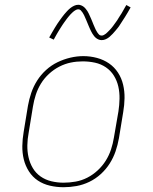

<svg xmlns="http://www.w3.org/2000/svg" viewBox="-20 -776 640 804"><path d="M246 8Q217 8 189 1.5Q161 -5 138.5 -20Q116 -35 101 -58.5Q86 -82 79.5 -109Q73 -136 73.5 -165Q74 -194 79 -223L97 -333Q102 -361 111 -387.5Q120 -414 135.5 -438.5Q151 -463 173 -483Q195 -503 221 -515.5Q247 -528 274.5 -534.5Q302 -541 329 -541Q358 -541 386 -533.5Q414 -526 436.5 -510.5Q459 -495 474 -472Q489 -449 495.5 -421.5Q502 -394 501.5 -365Q501 -336 496 -307L478 -197Q473 -169 464 -142.5Q455 -116 439.5 -91.5Q424 -67 402 -47Q380 -27 354 -14.5Q328 -2 300.5 3Q273 8 246 8ZM246 -11Q271 -11 296.5 -15.5Q322 -20 345.5 -32Q369 -44 389 -62.5Q409 -81 423 -103.5Q437 -126 445 -150.5Q453 -175 457 -200L476 -310Q480 -336 480.5 -362.5Q481 -389 475.5 -413.5Q470 -438 457 -459Q444 -480 423.5 -494Q403 -508 378 -513.5Q353 -519 326 -519Q301 -519 276.5 -514Q252 -509 228.5 -497Q205 -485 185 -466.5Q165 -448 151.5 -426Q138 -404 130 -379.5Q122 -355 118 -330L100 -220Q95 -194 94.5 -168Q94 -142 99.5 -117.5Q105 -93 117.5 -72Q130 -51 150 -37Q170 -23 195 -17Q220 -11 246 -11ZM406 -608Q399 -608 393 -610.5Q387 -613 382.5 -616.5Q378 -620 374 -625Q370 -630 367 -635Q364 -640 361.5 -645Q359 -650 356.5 -655.5Q354 -661 351.5 -667Q349 -673 346.5 -679Q344 -685 341.5 -691Q339 -697 336.5 -702.5Q334 -708 332 -712.5Q330 -717 326 -723Q322 -729 318 -733Q314 -737 308 -737Q303 -737 298 -734.5Q293 -732 290 -729.5Q287 -727 283 -723.5Q279 -720 274.5 -715Q270 -710 268 -707.5Q266 -705 263.5 -702Q261 -699 258.5 -695.5Q256 -692 253.5 -688.5Q251 -685 248 -681Q245 -677 242.5 -673Q240 -669 237 -664.5Q234 -660 231 -655Q228 -650 224.5 -644.5Q221 -639 218 -633.5Q215 -628 211.5 -622Q208 -616 205 -610L186 -619Q192 -630 198 -640Q204 -650 209.5 -659.5Q215 -669 220.5 -677Q226 -685 231 -692Q236 -699 240.5 -705Q245 -711 249.5 -716.5Q254 -722 261 -729.5Q268 -737 275 -742.5Q282 -748 290.5 -752Q299 -756 308 -756Q314 -756 320 -753.5Q326 -751 330.5 -747.5Q335 -744 339 -739Q343 -734 346 -729.5Q349 -725 351.5 -719.5Q354 -714 356.5 -708.5Q359 -703 361.5 -697.5Q364 -692 366.5 -685.5Q369 -679 371.5 -673Q374 -667 376.5 -661.5Q379 -656 381 -651.5Q383 -647 387 -641Q391 -635 395 -631Q399 -627 406 -627Q410 -627 415 -629.5Q420 -632 423.5 -635Q427 -638 430.5 -641.5Q434 -645 438.5 -649.5Q443 -654 445 -656.5Q447 -659 449.5 -662Q452 -665 454.5 -668.5Q457 -672 459.5 -675.5Q462 -679 465 -683Q468 -687 471 -691.5Q474 -696 476.5 -700.5Q479 -705 482.5 -710Q486 -715 489 -720Q492 -725 495 -730.5Q498 -736 501.5 -742Q505 -748 509 -755L527 -745Q521 -734 515 -724Q509 -714 503.5 -705Q498 -696 492.5 -688Q487 -680 482.5 -672.5Q478 -665 473 -659Q468 -653 463.5 -647.5Q459 -642 452 -634.5Q445 -627 438.5 -621.5Q432 -616 423.5 -612Q415 -608 406 -608Z"/></svg>

Font: Iosevka Curly Slab ThEx
Style: Italic
Weight: 100
Width: 7
Italic angle: -9°
Monospace: yes
Designer: Belleve Invis
Foundry: Belleve Invis
Version: Version 11.1.0; ttfautohint (v1.8.3)